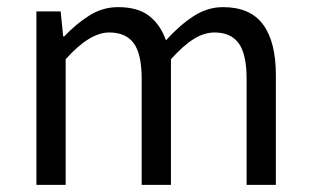

<svg xmlns="http://www.w3.org/2000/svg" viewBox="-20 -518 869 538"><path d="M82 0V-486H150L157 -416H160Q192 -450 229.5 -474Q267 -498 311 -498Q367 -498 398.5 -473Q430 -448 445 -405Q483 -447 522 -472.5Q561 -498 605 -498Q681 -498 717 -449.5Q753 -401 753 -308V0H671V-297Q671 -366 649 -396.5Q627 -427 581 -427Q552 -427 522.5 -408.5Q493 -390 459 -352V0H377V-297Q377 -366 355 -396.5Q333 -427 286 -427Q231 -427 164 -352V0Z"/></svg>

Font: Source Sans 3 ExtraLight
Style: Regular
Weight: 400
Version: Version 3.052;hotconv 1.1.0;makeotfexe 2.6.0